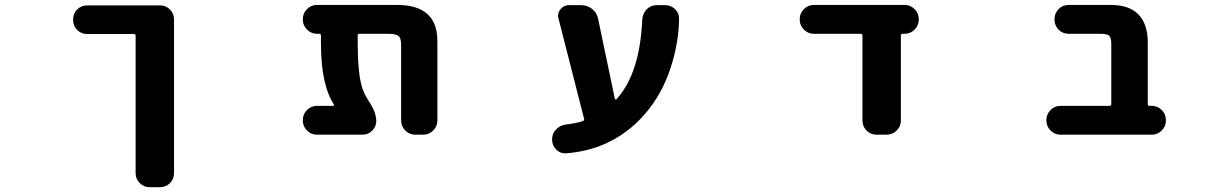

<svg xmlns="http://www.w3.org/2000/svg" viewBox="-20 -569 5040 786"><path d="M592.8 197.3Q569.3 197.3 552.2 180.7Q535.2 164.1 535.2 139.6V-421.9Q535.2 -429.7 528.3 -429.7H336.9Q312.5 -429.7 295.9 -446.3Q279.3 -462.9 279.3 -487.3V-489.3Q279.3 -513.7 295.9 -530.3Q312.5 -546.9 336.9 -546.9H634.8Q659.2 -546.9 675.8 -530.3Q692.4 -513.7 692.4 -489.3V139.6Q692.4 164.1 675.8 180.7Q659.2 197.3 634.8 197.3Z M1679.7 -17.6Q1656.2 -17.6 1639.2 -34.7Q1622.1 -51.8 1622.1 -75.2V-384.8Q1622.1 -412.1 1612.3 -420.9Q1600.6 -430.7 1571.3 -430.7H1451.2Q1444.3 -430.7 1444.3 -423.8V-393.6Q1444.3 -271.5 1461.9 -212.9Q1469.7 -187.5 1481.4 -168.9Q1481.4 -168 1486.8 -159.7Q1492.2 -151.4 1493.7 -148.9Q1495.1 -146.5 1499.5 -139.2Q1503.9 -131.8 1505.4 -128.4Q1506.8 -125 1509.8 -118.7Q1512.7 -112.3 1514.2 -107.9Q1515.6 -103.5 1517.1 -97.2Q1518.6 -90.8 1519.5 -85.4Q1520.5 -80.1 1520.5 -74.2Q1520.5 -50.8 1503.9 -34.2Q1487.3 -17.6 1463.9 -17.6H1277.3Q1253.9 -17.6 1236.8 -34.7Q1219.7 -51.8 1219.7 -75.2V-78.1Q1219.7 -101.6 1236.8 -118.7Q1253.9 -135.7 1277.3 -135.7H1343.8Q1345.7 -135.7 1346.7 -137.7Q1347.7 -139.6 1346.7 -141.6Q1323.2 -176.8 1310.5 -230.5Q1293.9 -296.9 1293.9 -393.6V-423.8Q1293.9 -430.7 1287.1 -430.7H1277.3Q1253.9 -430.7 1236.8 -447.8Q1219.7 -464.8 1219.7 -488.3V-491.2Q1219.7 -514.6 1236.8 -531.7Q1253.9 -548.8 1277.3 -548.8H1605.5Q1770.5 -548.8 1770.5 -401.4V-75.2Q1770.5 -51.8 1753.4 -34.7Q1736.3 -17.6 1712.9 -17.6Z M2297.9 58.6Q2295.9 58.6 2293 58.6Q2272.5 58.6 2257.8 43.9Q2240.2 27.3 2240.2 2.9V1Q2240.2 -22.5 2256.8 -39.6Q2273.4 -56.6 2297.9 -59.6Q2335.9 -63.5 2365.2 -73.2Q2373 -76.2 2371.1 -83L2266.6 -492.2Q2264.6 -498 2264.6 -503.9Q2264.6 -518.6 2274.4 -531.2Q2288.1 -547.9 2309.6 -547.9H2359.4Q2384.8 -547.9 2404.3 -532.2Q2423.8 -516.6 2428.7 -491.2L2497.1 -164.1Q2498 -162.1 2500 -161.6Q2502 -161.1 2503.9 -163.1Q2599.6 -267.6 2609.4 -490.2Q2611.3 -514.6 2627.9 -531.2Q2644.5 -547.9 2668.9 -547.9H2703.1Q2726.6 -547.9 2744.1 -531.2Q2759.8 -515.6 2759.8 -493.2Q2759.8 -398.4 2725.6 -292Q2689.5 -181.6 2619.1 -101.1Q2548.8 -20.5 2455.1 20.5Q2383.8 51.8 2297.9 58.6Z M3568.4 -17.6Q3543.9 -17.6 3527.3 -34.7Q3510.7 -51.8 3510.7 -75.2V-423.8Q3510.7 -430.7 3502.9 -430.7H3311.5Q3288.1 -430.7 3271 -447.8Q3253.9 -464.8 3253.9 -488.3V-491.2Q3253.9 -514.6 3271 -531.7Q3288.1 -548.8 3311.5 -548.8H3683.6Q3707 -548.8 3724.1 -531.7Q3741.2 -514.6 3741.2 -491.2V-488.3Q3741.2 -464.8 3724.1 -447.8Q3707 -430.7 3683.6 -430.7H3674.8Q3668 -430.7 3668 -423.8V-75.2Q3668 -51.8 3650.9 -34.7Q3633.8 -17.6 3610.4 -17.6Z M4321.3 -17.6Q4297.9 -17.6 4280.8 -34.7Q4263.7 -51.8 4263.7 -75.2V-78.1Q4263.7 -101.6 4280.8 -118.7Q4297.9 -135.7 4321.3 -135.7H4521.5Q4529.3 -135.7 4529.3 -142.6V-388.7Q4529.3 -416 4520.5 -422.9Q4511.7 -430.7 4483.4 -430.7H4354.5Q4330.1 -430.7 4313.5 -447.8Q4296.9 -464.8 4296.9 -488.3V-491.2Q4296.9 -514.6 4313.5 -531.7Q4330.1 -548.8 4354.5 -548.8H4527.3Q4601.6 -548.8 4639.6 -510.7Q4677.7 -472.7 4678.7 -398.4V-142.6Q4678.7 -135.7 4685.5 -135.7H4695.3Q4718.8 -135.7 4735.8 -118.7Q4752.9 -101.6 4752.9 -78.1V-75.2Q4752.9 -51.8 4735.8 -34.7Q4718.8 -17.6 4695.3 -17.6Z"/></svg>

Font: Rounded Mgen+ 1m bold
Style: Bold
Weight: 700
Designer: [Source Han Sans]
Ryoko NISHIZUKA  (kana & ideographs); Paul D. Hunt (Latin, Greek & Cyrillic); Wenlong ZHANG  (bopomofo
Version: Version 1.059.20150602